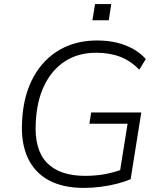

<svg xmlns="http://www.w3.org/2000/svg" viewBox="-20 -911 785 939"><path d="M389 8Q288 8 218.5 -29.5Q149 -67 115.5 -140Q82 -213 88 -316Q92 -408 119.5 -481Q147 -554 195 -606Q243 -658 308.5 -685.5Q374 -713 455 -713Q507 -713 551 -702.5Q595 -692 631.5 -671.5Q668 -651 693 -622L661 -570Q620 -613 568.5 -633Q517 -653 450 -653Q363 -653 299 -612Q235 -571 197.5 -495Q160 -419 155 -313Q147 -180 209 -115.5Q271 -51 396 -51Q452 -51 499 -60.5Q546 -70 587 -86L562 -44L604 -306H417L426 -361H671L619 -35Q593 -23 554.5 -13Q516 -3 473.5 2.5Q431 8 389 8ZM432 -812 445 -891H524L512 -812Z"/></svg>

Font: Nunito Sans 10pt Light
Style: Italic
Weight: 300
Italic angle: -9°
Designer: Vernon Adams
Foundry: Vernon Adams
Version: Version 3.101;gftools[0.9.27]